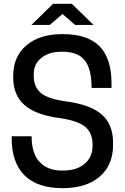

<svg xmlns="http://www.w3.org/2000/svg" viewBox="-20 -970 651 1002"><path d="M144 -840 257 -950H355L468 -840H372L306 -897L240 -840ZM49 -564V-575Q49 -675 118 -733.5Q187 -792 306 -792Q438 -792 500 -728Q562 -664 562 -535V-511H458Q458 -610 422.5 -655Q387 -700 307 -700H300Q236 -700 196 -668Q156 -636 156 -583V-575Q156 -517 192.5 -485.5Q229 -454 324 -441Q452 -424 511 -372.5Q570 -321 570 -225V-214Q570 -108 500 -48Q430 12 306 12Q176 12 108.5 -54.5Q41 -121 41 -249V-259H145Q145 -169 187 -124.5Q229 -80 302 -80H310Q380 -80 421.5 -115Q463 -150 463 -209V-217Q463 -277 423.5 -309Q384 -341 289 -354Q164 -371 106.5 -423Q49 -475 49 -564Z"/></svg>

Font: Coupeur_Texte
Style: Regular
Weight: 400
Designer: Léa Rolland
Version: Version 1.000;PS 001.000;hotconv 1.0.88;makeotf.lib2.5.64775